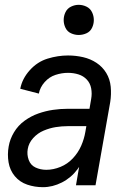

<svg xmlns="http://www.w3.org/2000/svg" viewBox="-20 -768 540 796"><path d="M158 8Q124 8 93 -2.5Q62 -13 41.5 -37.5Q21 -62 15.5 -95Q10 -128 16 -161Q21 -191 38 -219.5Q55 -248 82 -267.5Q109 -287 139 -297.5Q169 -308 199.5 -312.5Q230 -317 261 -317H351L358 -358Q362 -380 358 -401.5Q354 -423 340 -438Q326 -453 305.5 -459.5Q285 -466 262 -466Q236 -466 210 -457.5Q184 -449 165 -427.5Q146 -406 141 -380L64 -400Q72 -442 103.5 -477Q135 -512 177.5 -525Q220 -538 262 -538Q294 -538 324.5 -531Q355 -524 380 -507.5Q405 -491 420.5 -465.5Q436 -440 439 -408.5Q442 -377 437 -345L376 0H295L308 -76Q305 -71 301 -66Q275 -31 236.5 -11.5Q198 8 158 8ZM172 -64Q201 -64 230.5 -76Q260 -88 282 -111.5Q304 -135 316.5 -163.5Q329 -192 334 -222L338 -245H261Q236 -245 211 -241Q186 -237 161 -226.5Q136 -216 117.5 -195.5Q99 -175 95 -150Q91 -127 99 -105Q107 -83 127.5 -73.5Q148 -64 172 -64ZM306 -623Q290 -623 274.5 -630Q259 -637 251.5 -652.5Q244 -668 244 -685Q244 -702 251.5 -717.5Q259 -733 274.5 -740.5Q290 -748 306 -748Q323 -748 338.5 -740.5Q354 -733 361.5 -717.5Q369 -702 369 -685Q369 -668 361.5 -652.5Q354 -637 338.5 -630Q323 -623 306 -623Z"/></svg>

Font: Iosevka SS08
Style: Italic
Weight: 400
Italic angle: -10°
Monospace: yes
Designer: Belleve Invis
Foundry: Belleve Invis
Version: 2.1.0; ttfautohint (v1.8.2)